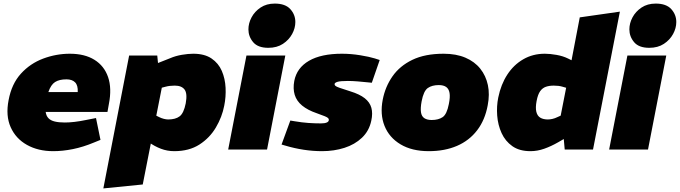

<svg xmlns="http://www.w3.org/2000/svg" viewBox="-20 -835 3796 1072"><path d="M277 9Q193 9 130.5 -26Q68 -61 39.5 -125Q11 -189 28 -276Q45 -367 97 -424Q149 -481 221.5 -508Q294 -535 370 -535Q453 -535 507.5 -501Q562 -467 583.5 -404.5Q605 -342 588 -255L580 -210H235Q238 -188 250.5 -175Q263 -162 286 -156.5Q309 -151 342 -151Q367 -151 396.5 -154.5Q426 -158 460 -165L516 -176L541 -54L504 -39Q444 -14 387 -2.5Q330 9 277 9ZM250 -321H414Q416 -358 399.5 -375Q383 -392 351 -392Q311 -392 287.5 -377Q264 -362 250 -321Z M953 9Q914 9 878.5 -4.5Q843 -18 811 -41L770 -70L851 -190L869 -181Q881 -175 894.5 -171.5Q908 -168 919 -168Q960 -168 983 -185.5Q1006 -203 1017 -258Q1027 -313 1010.5 -335Q994 -357 956 -357Q942 -357 929 -355.5Q916 -354 905 -351L882 -345L849 -478L930 -510Q960 -523 995.5 -529Q1031 -535 1059 -535Q1122 -535 1161 -508.5Q1200 -482 1218.5 -439Q1237 -396 1239.5 -345Q1242 -294 1232 -245Q1220 -182 1185.5 -123.5Q1151 -65 1093.5 -28Q1036 9 953 9ZM557 217 701 -525H858L868 -425L892 -389L777 195Z M1254 0 1356 -525H1573L1471 0ZM1478 -568Q1420 -568 1393.5 -599.5Q1367 -631 1367 -671Q1367 -705 1384.5 -738Q1402 -771 1435 -793Q1468 -815 1514 -815Q1573 -815 1601 -784Q1629 -753 1629 -712Q1629 -678 1611 -645Q1593 -612 1559.5 -590Q1526 -568 1478 -568Z M1778 9Q1727 9 1675 1Q1623 -7 1573 -22L1552 -28L1601 -162L1625 -158Q1666 -151 1702 -148.5Q1738 -146 1772 -146Q1793 -146 1804.5 -151Q1816 -156 1816 -166Q1816 -171 1812 -175.5Q1808 -180 1793.5 -186Q1779 -192 1748 -203Q1698 -220 1667 -245.5Q1636 -271 1625.5 -305.5Q1615 -340 1623 -383Q1637 -456 1705 -495.5Q1773 -535 1889 -535Q1940 -535 1991.5 -526.5Q2043 -518 2072 -509L2100 -500L2056 -373L2036 -375Q2007 -378 1977.5 -380.5Q1948 -383 1922 -383Q1880 -383 1864 -378Q1848 -373 1848 -365Q1848 -360 1853 -355.5Q1858 -351 1876.5 -344.5Q1895 -338 1936 -325Q1988 -309 2016.5 -286.5Q2045 -264 2053.5 -233Q2062 -202 2053 -161Q2041 -104 2001 -66Q1961 -28 1903 -9.5Q1845 9 1778 9Z M2374 9Q2280 9 2216.5 -29Q2153 -67 2127 -132Q2101 -197 2117 -279Q2131 -351 2171.5 -409Q2212 -467 2282.5 -501Q2353 -535 2457 -535Q2527 -535 2578.5 -513Q2630 -491 2661.5 -451.5Q2693 -412 2704 -360Q2715 -308 2703 -247Q2688 -165 2644 -107.5Q2600 -50 2531.5 -20.5Q2463 9 2374 9ZM2390 -165Q2428 -165 2451.5 -181Q2475 -197 2486 -254Q2494 -293 2490 -316Q2486 -339 2471 -349.5Q2456 -360 2430 -360Q2392 -360 2368.5 -343.5Q2345 -327 2334 -269Q2327 -231 2330.5 -208Q2334 -185 2349.5 -175Q2365 -165 2390 -165Z M2942 9Q2880 9 2840.5 -19Q2801 -47 2780.5 -92Q2760 -137 2756 -189.5Q2752 -242 2762 -291Q2777 -364 2812.5 -418.5Q2848 -473 2901.5 -504Q2955 -535 3022 -535Q3051 -535 3087.5 -528.5Q3124 -522 3152 -508L3225 -472L3157 -425L3217 -738L3441 -770L3291 0H3133L3124 -100L3100 -136L3141 -345L3120 -351Q3110 -354 3098 -355.5Q3086 -357 3072 -357Q3047 -357 3028 -350.5Q3009 -344 2996 -326Q2983 -308 2976 -271Q2969 -234 2974.5 -211Q2980 -188 2996.5 -178Q3013 -168 3039 -168Q3050 -168 3064 -171Q3078 -174 3092 -181L3112 -190L3147 -70L3097 -41Q3057 -18 3018.5 -4.5Q2980 9 2942 9Z M3381 0 3483 -525H3700L3598 0ZM3605 -568Q3547 -568 3520.5 -599.5Q3494 -631 3494 -671Q3494 -705 3511.5 -738Q3529 -771 3562 -793Q3595 -815 3641 -815Q3700 -815 3728 -784Q3756 -753 3756 -712Q3756 -678 3738 -645Q3720 -612 3686.5 -590Q3653 -568 3605 -568Z"/></svg>

Font: REM Black
Style: Italic
Weight: 900
Italic angle: -11°
Designer: Octavio Pardo
Foundry: Ashler Design
Version: Version 1.005;gftools[0.9.28]